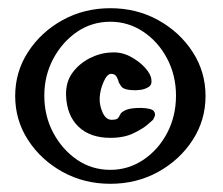

<svg xmlns="http://www.w3.org/2000/svg" viewBox="-20 -448 544 468"><path d="M17 -214Q17 -273 48.5 -321.5Q80 -370 132.5 -399Q185 -428 249 -428Q313 -428 365.5 -399Q418 -370 449.5 -321.5Q481 -273 481 -214Q481 -155 449.5 -106.5Q418 -58 365.5 -29Q313 0 249 0Q185 0 132.5 -29Q80 -58 48.5 -106.5Q17 -155 17 -214ZM88 -215Q88 -165 110 -124Q132 -83 168 -58.5Q204 -34 249 -34Q293 -34 329.5 -58.5Q366 -83 387.5 -124Q409 -165 409 -215Q409 -264 387.5 -305Q366 -346 329.5 -370.5Q293 -395 249 -395Q204 -395 168 -370.5Q132 -346 110 -305Q88 -264 88 -215ZM311 -228Q282 -228 275.5 -237.5Q269 -247 269 -249Q269 -251 265 -259.5Q261 -268 251 -268Q241 -268 232.5 -248.5Q224 -229 223 -210Q222 -192 230 -174Q238 -156 252 -156Q265 -156 268 -160.5Q271 -165 271 -165Q271 -165 273.5 -170Q276 -175 287 -180Q298 -185 324 -185Q350 -184 355 -177Q360 -170 356.5 -163Q353 -156 353 -156Q353 -156 340.5 -145Q328 -134 305 -123Q282 -112 249 -112Q200 -112 171.5 -139Q143 -166 141 -215Q140 -248 156.5 -270.5Q173 -293 198.5 -306Q224 -319 250 -320Q275 -322 297 -310.5Q319 -299 333.5 -283Q348 -267 349 -254Q351 -241 341.5 -235.5Q332 -230 322 -229Q312 -228 311 -228Z"/></svg>

Font: Nerko One
Style: Regular
Weight: 400
Designer: Nermin Kahrimanovic
Foundry: Nermin Kahrimanovic
Version: Version 1.101